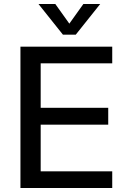

<svg xmlns="http://www.w3.org/2000/svg" viewBox="-20 -938 625 958"><path d="M82 0V-705H540V-622H183V-400H520V-316H183V-83H540V0ZM396 -918H480L358 -765H294L172 -918H256L326 -820Z"/></svg>

Font: wassup Sans
Style: Medium
Weight: 600
Version: Version 2.001